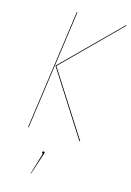

<svg xmlns="http://www.w3.org/2000/svg" viewBox="-136 -747 721 1055"><g transform="rotate(15 224.5 -219.5)"><path d="M69.3 -1 164.6 -680.2H168.5L73.2 -1ZM361.3 0 127.4 -366.2 443.4 -680.2H448.7L132.8 -365.7L366.7 0ZM193.8 112.3Q193.8 115.2 190.4 123L151.4 240.7H148.9L185.5 119.6Q180.2 118.7 180.2 112.8Q180.2 106 187 106Q193.8 106 193.8 112.3Z"/></g></svg>

Font: Fira Sans Compressed Four
Style: Italic
Weight: 100
Width: 3
Italic angle: -8°
Designer: Carrois Corporate & Edenspiekermann AG
Foundry: Carrois Corporate GbR & Edenspiekermann AG
Version: Version 4.203;PS 004.203;hotconv 1.0.88;makeotf.lib2.5.64775